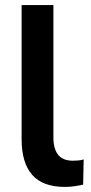

<svg xmlns="http://www.w3.org/2000/svg" viewBox="-20 -725 359 755"><path d="M235 10Q148 10 106.5 -37.5Q65 -85 65 -177V-705H190V-183Q190 -154 198.5 -133.5Q207 -113 224 -103Q241 -93 266 -93Q277 -93 288 -94Q299 -95 309 -98L307 1Q289 5 271.5 7.5Q254 10 235 10Z"/></svg>

Font: Nunito Sans 12pt ExtraLight 12pt
Style: Bold
Weight: 700
Version: Version 3.101;gftools[0.9.27]